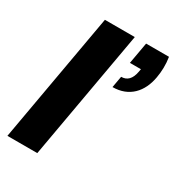

<svg xmlns="http://www.w3.org/2000/svg" viewBox="-178 -846 869 952"><g transform="rotate(30 256.5 -370.0)"><path d="M377.7 -740 355.9 -617.1H419L416 -600.9C408 -556.5 386.3 -535.4 352.8 -535.4L341.1 -470C435.7 -470 491.8 -532.1 507.3 -622C513.9 -658.4 515.4 -698.2 508.7 -740ZM10.8 0H181.9L312.9 -740H141.8Z"/></g></svg>

Font: Poppins Devanagari Thin
Style: Italic
Weight: 100
Italic angle: -10°
Designer: Ninad Kale (Devanagari), Jonny Pinhorn (Latin)
Foundry: Indian Type Foundry
Version: 4.005